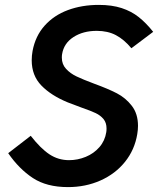

<svg xmlns="http://www.w3.org/2000/svg" viewBox="-20 -755 646 784"><path d="M262 -101Q297 -101 330 -114.5Q363 -128 385.8 -154Q408.5 -180 414 -215.5Q415 -221 415 -230.5Q415 -254 402.5 -269Q390 -284 370.5 -293.2Q351 -302.5 313.5 -315.5Q271 -331 256.5 -337Q188.5 -365 149 -405.8Q109.5 -446.5 109.5 -509Q109.5 -528 113 -547Q124.5 -608 162.2 -650.2Q200 -692.5 257.2 -713.8Q314.5 -735 383.5 -735Q437 -735 476.8 -722Q516.5 -709 546.5 -685.2Q576.5 -661.5 605.5 -625L516.5 -558Q486.5 -594 453.2 -611.5Q420 -629 375 -629Q319 -629 279.8 -603.5Q240.5 -578 233.5 -533.5Q232.5 -528.5 232.5 -519.5Q232.5 -492.5 249.8 -473.8Q267 -455 292.8 -442.8Q318.5 -430.5 364 -413.5Q421.5 -392.5 457.2 -374Q493 -355.5 518.2 -323Q543.5 -290.5 543.5 -241Q543.5 -225.5 540.5 -207.5Q530 -143.5 490.5 -94.2Q451 -45 390.2 -18Q329.5 9 257.5 9Q170.5 9 114 -28.2Q57.5 -65.5 13.5 -129.5L105.5 -200.5Q146 -148.5 182 -124.8Q218 -101 262 -101Z"/></svg>

Font: JuliaMono BoldItalic
Style: Regular
Weight: 700
Italic angle: -9°
Monospace: yes
Designer: cormullion
Foundry: corm
Version: Version 0.049; ttfautohint (v1.8.4)